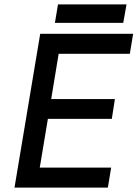

<svg xmlns="http://www.w3.org/2000/svg" viewBox="-20 -854 631 874"><path d="M163 -700H586L571 -609H247L213 -403H503L489 -313H198L161 -91H486L471 0H46ZM244 -834H556L541 -750H230Z"/></svg>

Font: Oak Sans Medium
Style: Italic
Weight: 500
Italic angle: -9.49998°
Foundry: Erik Kennedy, Walven
Version: Version 1.000